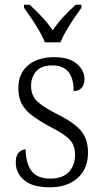

<svg xmlns="http://www.w3.org/2000/svg" viewBox="-20 -786 437 816"><path d="M192 10Q118 10 82.5 -20.5Q47 -51 47 -95Q47 -126 60.5 -138.5Q74 -151 89 -151Q89 -96 112.5 -61.5Q136 -27 194 -27Q246 -27 272.5 -55Q299 -83 299 -129Q299 -153 290.5 -171.5Q282 -190 260 -207Q238 -224 197 -245Q147 -272 116.5 -295Q86 -318 72 -345.5Q58 -373 58 -412Q58 -474 99.5 -508.5Q141 -543 210 -543Q274 -543 306.5 -515Q339 -487 339 -450Q339 -426 327 -412.5Q315 -399 293 -399Q293 -508 203 -508Q156 -508 134 -483Q112 -458 112 -421Q112 -379 140 -353.5Q168 -328 227 -299Q298 -263 326 -228Q354 -193 354 -138Q354 -68 309.5 -29Q265 10 192 10ZM171 -606Q162 -629 146.5 -655.5Q131 -682 113.5 -708Q96 -734 82 -753V-766H106Q135 -739 159 -713.5Q183 -688 204 -657Q225 -688 248.5 -713.5Q272 -739 302 -766H326V-753Q312 -734 294.5 -708Q277 -682 261.5 -655.5Q246 -629 237 -606Z"/></svg>

Font: Noto Serif Tamil SemiCondensed Light
Style: Regular
Weight: 300
Width: 4
Designer: Indian Type Foundry, Tom Grace, and the Monotype Design Team
Foundry: Monotype Imaging Inc.
Version: Version 2.004; ttfautohint (v1.8.4.7-5d5b)